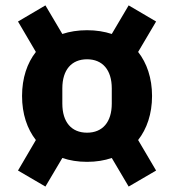

<svg xmlns="http://www.w3.org/2000/svg" viewBox="-20 -702 640 706"><path d="M300.1 -106.9C334.2 -106.9 364 -111.9 391 -121.1L453.1 -16L554 -74.9L487.9 -187.1C519.9 -228 539.1 -283 539.1 -349.1C539.1 -415.1 519.9 -470.2 487.9 -511L554 -622.9L453.1 -682.2L391 -577.1C364 -585.9 334.2 -590.9 300.1 -590.9C266 -590.9 236.2 -585.9 209.2 -577.1L147 -682.2L46.2 -622.9L111.9 -511C79.9 -470.2 61.1 -415.1 61.1 -349.1C61.1 -283 79.9 -228 111.9 -187.1L46.2 -74.9L147 -16L209.2 -121.1C236.2 -111.9 266 -106.9 300.1 -106.9ZM209.2 -321V-377.1C209.2 -445 242.9 -484 300.1 -484C356.9 -484 391 -445 391 -377.1V-321C391 -252.8 356.9 -214.1 300.1 -214.1C242.9 -214.1 209.2 -252.8 209.2 -321Z"/></svg>

Font: Margiela Mono Bold
Style: Regular
Weight: 700
Designer: Mike Abbink, Paul van der Laan, Pieter van Rosmalen
Foundry: Bold Monday
Version: Version 2.003 2021